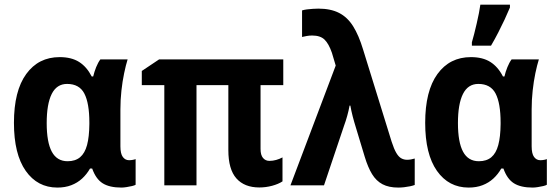

<svg xmlns="http://www.w3.org/2000/svg" viewBox="-20 -804 2410 833"><path d="M273.4 -104.5Q306.6 -104.5 327.4 -121.8Q348.1 -139.2 357.7 -174.8Q367.2 -210.4 367.7 -265.6V-272Q367.7 -356.4 345.9 -398.2Q324.2 -439.9 271 -439.9Q226.1 -439.9 204.3 -396.2Q182.6 -352.5 182.6 -270Q182.6 -187 204.8 -145.8Q227.1 -104.5 273.4 -104.5ZM229 9.8Q142.6 9.8 91.6 -62.7Q40.5 -135.3 40.5 -271Q40.5 -409.7 93.8 -482.9Q147 -556.2 238.8 -556.2Q290 -556.2 323.2 -535.2Q356.4 -514.2 377.9 -472.2H384.3Q389.2 -492.7 397.2 -512.7Q405.3 -532.7 415.5 -546.4H533.7Q525.9 -521.5 518.6 -486.3Q511.2 -451.2 506.8 -410.9Q502.4 -370.6 502.4 -329.6V-169.4Q502.4 -137.2 512.9 -123Q523.4 -108.9 540 -108.9Q547.9 -108.9 555.9 -110.4Q564 -111.8 568.4 -113.8V-2.4Q564 0.5 552.7 3.2Q541.5 5.9 528.8 7.8Q516.1 9.8 506.8 9.8Q455.1 9.8 425.5 -8.8Q396 -27.3 379.9 -72.8H370.6Q356.4 -47.9 336.2 -29.3Q315.9 -10.7 289.3 -0.5Q262.7 9.8 229 9.8Z M1148.9 -106Q1163.6 -106 1178.2 -110.1Q1192.9 -114.3 1205.6 -121.1V-17.1Q1188 -5.4 1160.6 2Q1133.3 9.3 1105 9.3Q1040.5 9.3 1005.6 -30Q970.7 -69.3 970.7 -152.8V-434.6H832.5V0H692.9V-434.6H595.2V-496.1L670.4 -546.4H1209V-434.6H1110.4V-157.7Q1110.4 -131.3 1121.1 -118.7Q1131.8 -106 1148.9 -106Z M1240.2 0 1436.5 -519.5 1419.9 -575.2Q1406.2 -614.7 1387.9 -632.3Q1369.6 -649.9 1334.5 -649.9Q1322.3 -649.9 1311 -647.9Q1299.8 -646 1290.5 -643.6V-758.8Q1299.8 -761.7 1311.5 -763.2Q1323.2 -764.6 1336.4 -765.6Q1349.6 -766.6 1360.8 -766.6Q1414.6 -766.6 1450.9 -748Q1487.3 -729.5 1512 -690.2Q1536.6 -650.9 1555.2 -589.4L1679.2 -189Q1689.5 -157.2 1699.5 -140.4Q1709.5 -123.5 1720.9 -117.2Q1732.4 -110.8 1746.1 -110.8Q1754.4 -110.8 1762.9 -112.3Q1771.5 -113.8 1779.3 -116.2V-1.5Q1771.5 1.5 1759 4.2Q1746.6 6.8 1733.2 8.3Q1719.7 9.8 1708 9.8Q1667 9.8 1639.6 -4.6Q1612.3 -19 1594.2 -48.6Q1576.2 -78.1 1562.5 -123.5L1524.4 -249.5Q1520.5 -262.2 1516.8 -274.9Q1513.2 -287.6 1510 -299.8Q1506.8 -312 1504.4 -323.5Q1502 -335 1500 -345.7H1496.6Q1492.7 -323.7 1486.3 -301Q1480 -278.3 1473.1 -259.8L1385.7 0Z M2057.6 -104.5Q2090.8 -104.5 2111.6 -121.8Q2132.3 -139.2 2141.8 -174.8Q2151.4 -210.4 2151.9 -265.6V-272Q2151.9 -356.4 2130.1 -398.2Q2108.4 -439.9 2055.2 -439.9Q2010.3 -439.9 1988.5 -396.2Q1966.8 -352.5 1966.8 -270Q1966.8 -187 1989 -145.8Q2011.2 -104.5 2057.6 -104.5ZM2013.2 9.8Q1926.8 9.8 1875.7 -62.7Q1824.7 -135.3 1824.7 -271Q1824.7 -409.7 1877.9 -482.9Q1931.2 -556.2 2022.9 -556.2Q2074.2 -556.2 2107.4 -535.2Q2140.6 -514.2 2162.1 -472.2H2168.5Q2173.3 -492.7 2181.4 -512.7Q2189.5 -532.7 2199.7 -546.4H2317.9Q2310.1 -521.5 2302.7 -486.3Q2295.4 -451.2 2291 -410.9Q2286.6 -370.6 2286.6 -329.6V-169.4Q2286.6 -137.2 2297.1 -123Q2307.6 -108.9 2324.2 -108.9Q2332 -108.9 2340.1 -110.4Q2348.1 -111.8 2352.5 -113.8V-2.4Q2348.1 0.5 2336.9 3.2Q2325.7 5.9 2313 7.8Q2300.3 9.8 2291 9.8Q2239.3 9.8 2209.7 -8.8Q2180.2 -27.3 2164.1 -72.8H2154.8Q2140.6 -47.9 2120.4 -29.3Q2100.1 -10.7 2073.5 -0.5Q2046.9 9.8 2013.2 9.8ZM2027.3 -606V-620.6Q2031.7 -634.8 2037.1 -656.2Q2042.5 -677.7 2048.1 -701.7Q2053.7 -725.6 2057.9 -747.3Q2062 -769 2064 -783.7H2192.4V-771.5Q2182.1 -746.6 2169.2 -719Q2156.2 -691.4 2141.6 -662.8Q2127 -634.3 2110.4 -606Z"/></svg>

Font: Open Sans SemiCondensed
Style: Bold
Weight: 700
Width: 4
Designer: Monotype Design Team
Foundry: Monotype Imaging Inc.
Version: Version 3.003